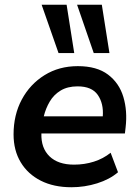

<svg xmlns="http://www.w3.org/2000/svg" viewBox="-20 -777 583 807"><path d="M280 10Q206 10 151.5 -17.5Q97 -45 67 -95Q37 -145 37 -212Q37 -294 71.5 -358.5Q106 -423 167 -461Q228 -499 307 -499Q387 -499 434 -463.5Q481 -428 498.5 -369.5Q516 -311 508 -242L505 -216H154Q152 -155 188 -120Q224 -85 291 -85Q335 -85 374.5 -97.5Q414 -110 445 -135L476 -53Q441 -23 388.5 -6.5Q336 10 280 10ZM306 -414Q264 -414 235 -396.5Q206 -379 189 -350Q172 -321 164 -288H412Q416 -342 391 -378Q366 -414 306 -414ZM374 -554 304 -757H408L440 -554ZM226 -554 155 -757H260L292 -554Z"/></svg>

Font: Nunito Sans
Style: Bold Italic
Weight: 700
Italic angle: -9°
Designer: Vernon Adams
Foundry: Vernon Adams
Version: Version 3.006; ttfautohint (v1.8.3)